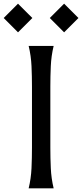

<svg xmlns="http://www.w3.org/2000/svg" viewBox="-76 -1025 447 1045"><path d="M216 -775Q203 -721 200.5 -665Q198 -609 198 -553V-222Q198 -166 200.5 -110Q203 -54 216 0H80Q93 -54 95.5 -110Q98 -166 98 -222V-553Q98 -609 95.5 -665Q93 -721 80 -775ZM22 -1005 100 -927 22 -849 -56 -927ZM273 -1005 351 -927 273 -849 195 -927Z"/></svg>

Font: Faculty Glyphic
Style: Regular
Weight: 400
Designer: Koto Studio, Dylan Young
Foundry: Koto Studio
Version: Version 1.004; ttfautohint (v1.8.4.7-5d5b)